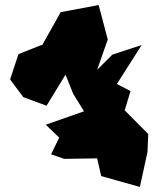

<svg xmlns="http://www.w3.org/2000/svg" viewBox="-20 -763 627 759"><path d="M20 -449 72 -379 164 -345 239 -468 269 -393 312 -323 161 -270 214 -219 182 -153 234 -135 364 -137 380 -67 533 -24 563 -162 566 -233 473 -327 496 -403 442 -431 540 -585 424 -547 364 -487 406 -607 370 -743 220 -715 147 -585 146 -586 53 -549Z"/></svg>

Font: Camosport
Style: Regular
Weight: 400
Version: Version 001.000